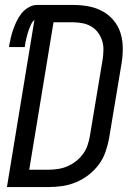

<svg xmlns="http://www.w3.org/2000/svg" viewBox="-20 -755 540 775"><path d="M8 0 119 -675Q111 -668 106.5 -659Q102 -650 98.5 -640.5Q95 -631 92 -621.5Q89 -612 87 -603Q85 -594 83 -584.5Q81 -575 80 -565H16Q19 -583 23 -600.5Q27 -618 33 -635Q39 -652 47 -669Q55 -686 66.5 -700.5Q78 -715 95 -725Q112 -735 129 -735H276Q307 -735 337 -729.5Q367 -724 393 -710Q419 -696 438 -673.5Q457 -651 466 -623Q475 -595 475.5 -563.5Q476 -532 471 -501L420 -195Q415 -168 405.5 -141Q396 -114 378.5 -90.5Q361 -67 337 -48.5Q313 -30 286 -19Q259 -8 231.5 -4Q204 0 176 0ZM176 -70Q195 -70 214.5 -73Q234 -76 252.5 -84Q271 -92 287 -104.5Q303 -117 315 -133.5Q327 -150 333.5 -169Q340 -188 343 -207L394 -513Q397 -532 397.5 -552Q398 -572 392.5 -590Q387 -608 376 -623Q365 -638 349.5 -647.5Q334 -657 314.5 -661Q295 -665 276 -665H196L98 -70Z"/></svg>

Font: Iosevka Curly Oblique
Style: Regular
Weight: 400
Italic angle: -9°
Monospace: yes
Designer: Belleve Invis
Foundry: Belleve Invis
Version: Version 11.1.0; ttfautohint (v1.8.3)